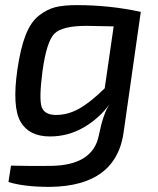

<svg xmlns="http://www.w3.org/2000/svg" viewBox="-20 -521 616 750"><path d="M530 -475 464 -12Q438 206 175 209Q73 209 13 190L23 126Q102 128 178 127Q343 125 366 8Q383 -77 408 -114Q367 -58 306.5 -23Q246 12 175 12Q93 12 60 -46Q27 -104 48 -250Q60 -332 80 -383.5Q100 -435 132 -460Q164 -485 196.5 -493Q229 -501 280 -501Q408 -501 528 -475ZM389 -176 424 -418Q332 -420 318 -420Q223 -420 192.5 -389.5Q162 -359 146 -243Q132 -136 142.5 -104Q153 -72 199 -72Q246 -72 290 -97Q334 -122 389 -176Z"/></svg>

Font: Exo 2.0 Medium
Style: Italic
Weight: 500
Italic angle: -8°
Designer: Natanael Gama
Version: Version 1.001;PS 001.001;hotconv 1.0.70;makeotf.lib2.5.58329